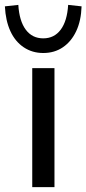

<svg xmlns="http://www.w3.org/2000/svg" viewBox="-59 -766 354 786"><path d="M73 0V-487H164V0ZM118 -549Q73 -549 38 -572.5Q3 -596 -16.5 -638.5Q-36 -681 -39 -740L16 -746Q20 -680 46.5 -644.5Q73 -609 118 -609Q163 -609 189.5 -644.5Q216 -680 220 -746L275 -740Q273 -681 253 -638.5Q233 -596 198.5 -572.5Q164 -549 118 -549Z"/></svg>

Font: Nunito Sans 12pt Medium
Style: Regular
Weight: 500
Designer: Vernon Adams
Foundry: Vernon Adams
Version: Version 3.101;gftools[0.9.27]